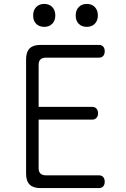

<svg xmlns="http://www.w3.org/2000/svg" viewBox="-20 -959 640 979"><path d="M177 -414H450Q464 -414 472 -405Q480 -396 480 -381Q480 -367 472 -358Q464 -349 450 -349H177V-101Q177 -83 186.5 -74Q196 -65 214 -65H484Q499 -65 506.5 -56Q514 -47 514 -32Q514 -18 506.5 -9Q499 0 484 0H186Q149 0 131 -18Q113 -36 113 -74V-656Q113 -694 131 -712Q149 -730 186 -730H484Q499 -730 506.5 -721Q514 -712 514 -698Q514 -683 506.5 -674Q499 -665 484 -665H214Q196 -665 186.5 -656Q177 -647 177 -629ZM423 -822Q397 -822 381.5 -837.5Q366 -853 366 -880Q366 -907 381.5 -923Q397 -939 423 -939Q448 -939 463.5 -923Q479 -907 479 -880Q479 -854 463.5 -838Q448 -822 423 -822ZM206 -822Q180 -822 164.5 -837.5Q149 -853 149 -880Q149 -907 164.5 -923Q180 -939 206 -939Q231 -939 246.5 -923Q262 -907 262 -880Q262 -854 246.5 -838Q231 -822 206 -822Z"/></svg>

Font: Maple Mono NL ExtraLight
Style: Regular
Weight: 275
Monospace: yes
Designer: subframe7536
Version: Version 7.000